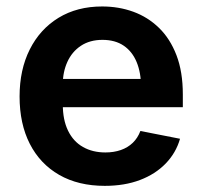

<svg xmlns="http://www.w3.org/2000/svg" viewBox="-20 -573 634 603"><path d="M309.1 10.7Q226.1 10.7 166 -23.7Q106 -58.1 73.7 -121.1Q41.5 -184.1 41.5 -270Q41.5 -354 73.5 -417.7Q105.5 -481.4 163.8 -517.1Q222.2 -552.7 300.8 -552.7Q353 -552.7 398.7 -536.1Q444.3 -519.5 479.2 -485.6Q514.2 -451.7 534.2 -399.7Q554.2 -347.7 554.2 -276.4V-236.3H101.6V-325.2H486.8L422.9 -300.3Q422.9 -344.7 409.2 -377.9Q395.5 -411.1 368.7 -429.4Q341.8 -447.8 301.8 -447.8Q262.2 -447.8 234.1 -429.2Q206.1 -410.6 191.7 -378.9Q177.2 -347.2 177.2 -308.1V-245.6Q177.2 -196.3 193.8 -162.4Q210.4 -128.4 240.7 -111.3Q271 -94.2 311 -94.2Q337.4 -94.2 359.4 -101.8Q381.3 -109.4 397 -124.5Q412.6 -139.6 420.9 -161.6L545.4 -137.2Q532.7 -92.8 500.2 -59.3Q467.8 -25.9 419.4 -7.6Q371.1 10.7 309.1 10.7Z"/></svg>

Font: Inter
Style: 650
Weight: 650
Designer: Rasmus Andersson
Foundry: rsms
Version: Version 4.001;git-66647c0bb